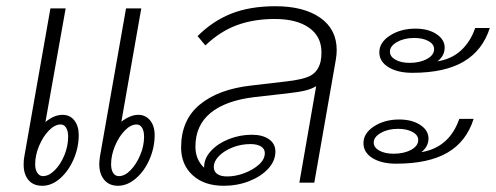

<svg xmlns="http://www.w3.org/2000/svg" viewBox="-20 -587 1595 617"><path d="M233 -153Q233 -113 216.5 -75Q200 -37 173 -13.5Q146 10 116 10Q87 10 71.5 -8.5Q56 -27 56 -58Q56 -74 58 -83L142 -560H191L126 -195Q154 -218 181 -218Q205 -218 219 -200Q233 -182 233 -153ZM477 -153Q477 -113 460.5 -75Q444 -37 416.5 -13.5Q389 10 359 10Q331 10 315 -9Q299 -28 299 -60Q299 -67 301 -83L385 -560H434L370 -196Q399 -218 424 -218Q448 -218 462.5 -200Q477 -182 477 -153ZM199 -148Q199 -166 192.5 -176.5Q186 -187 175 -187Q156 -187 137 -167.5Q118 -148 105.5 -118Q93 -88 93 -59Q93 -42 100 -31.5Q107 -21 118 -21Q137 -21 156 -40Q175 -59 187 -88.5Q199 -118 199 -148ZM443 -148Q443 -166 436.5 -176.5Q430 -187 419 -187Q400 -187 381 -167.5Q362 -148 349.5 -118Q337 -88 337 -59Q337 -42 343.5 -31.5Q350 -21 362 -21Q381 -21 399.5 -40Q418 -59 430.5 -88.5Q443 -118 443 -148Z M1062 -426Q1062 -411 1059 -394L990 0H942L996 -310Q981 -301 960.5 -296Q940 -291 904 -287L798 -275Q705 -264 656.5 -224Q608 -184 608 -116Q608 -74 636 -48V-51Q636 -78 658 -102Q680 -126 715.5 -140Q751 -154 789 -154Q824 -154 844.5 -139.5Q865 -125 865 -100Q865 -70 842 -45Q819 -20 781 -5Q743 10 699 10Q636 10 599 -24Q562 -58 562 -113Q562 -201 621.5 -250.5Q681 -300 786 -312L897 -325Q954 -331 978 -344Q1002 -357 1010 -388L1011 -394Q1013 -403 1013 -419Q1013 -470 973 -498Q933 -526 863 -526Q795 -526 741 -506Q687 -486 640 -441L615 -471Q664 -520 724 -543.5Q784 -567 865 -567Q956 -567 1009 -530Q1062 -493 1062 -426ZM667 -50Q667 -36 678 -28Q689 -20 710 -20Q737 -20 765 -30.5Q793 -41 812 -58Q831 -75 831 -95Q831 -109 818.5 -116.5Q806 -124 785 -124Q755 -124 728 -113.5Q701 -103 684 -86Q667 -69 667 -50Z M1554 -497Q1531 -425 1470 -389Q1409 -353 1305 -353Q1258 -353 1228.5 -371Q1199 -389 1199 -419Q1199 -451 1233.5 -473Q1268 -495 1315 -495Q1356 -495 1382.5 -477.5Q1409 -460 1409 -434Q1409 -408 1386 -390Q1431 -397 1461.5 -425Q1492 -453 1507 -497ZM1375 -429Q1375 -445 1357 -455Q1339 -465 1311 -465Q1279 -465 1256 -452Q1233 -439 1233 -421Q1233 -405 1251 -395Q1269 -385 1296 -385Q1329 -385 1352 -397.5Q1375 -410 1375 -429ZM1456 -205H1502Q1479 -132 1418 -96.5Q1357 -61 1253 -61Q1206 -61 1177 -79Q1148 -97 1148 -127Q1148 -159 1182 -181Q1216 -203 1263 -203Q1304 -203 1330.5 -185.5Q1357 -168 1357 -142Q1357 -116 1334 -98Q1424 -113 1456 -205ZM1324 -137Q1324 -153 1305.5 -163Q1287 -173 1259 -173Q1227 -173 1204 -160Q1181 -147 1181 -129Q1181 -113 1199 -103Q1217 -93 1245 -93Q1278 -93 1301 -105.5Q1324 -118 1324 -137Z"/></svg>

Font: KoHo Light
Style: Italic
Weight: 300
Italic angle: -10°
Version: Version 1.000; ttfautohint (v1.6)